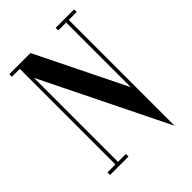

<svg xmlns="http://www.w3.org/2000/svg" viewBox="-221 -795 943 943"><g transform="rotate(-45 250.0 -323.5)"><path d="M475 -700H347V-682H402V-232.6L172 -700H25V-682H80V-18H25V0H153V-18H98V-601.6L420 53.2V-682H475Z"/></g></svg>

Font: Picaflor 24 pt
Style: Regular
Weight: 400
Designer: Ariel Martín Pérez
Foundry: Tunera Type Foundry
Version: Version 1.000;hotconv 1.0.109;makeotfexe 2.5.65596